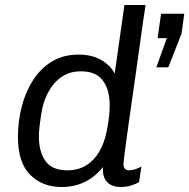

<svg xmlns="http://www.w3.org/2000/svg" viewBox="-20 -740 759 770"><path d="M607 -470 649 -587H612L626 -685H719L708 -605L655 -470ZM226 10Q151 10 101.5 -38.5Q52 -87 52 -191Q52 -253 67 -312Q82 -371 112.5 -418.5Q143 -466 188.5 -493.5Q234 -521 295 -521Q349 -521 386 -499.5Q423 -478 440 -445L479 -720H564Q561 -703 555 -661.5Q549 -620 541 -562.5Q533 -505 524 -441Q515 -377 506 -315Q497 -253 490 -201.5Q483 -150 479 -118Q475 -86 475 -83Q475 -69 481.5 -63Q488 -57 498 -57Q509 -57 523 -61.5Q537 -66 547 -72L538 -10Q525 -2 506 4Q487 10 465 10Q440 10 423 0.5Q406 -9 398.5 -27Q391 -45 393 -70Q362 -31 320.5 -10.5Q279 10 226 10ZM250 -57Q294 -57 326 -77Q358 -97 378.5 -132.5Q399 -168 408 -214Q415 -251 417.5 -274.5Q420 -298 420 -317Q420 -380 392.5 -417Q365 -454 305 -454Q257 -454 224 -429.5Q191 -405 171 -365.5Q151 -326 145 -279Q140 -247 138 -228Q136 -209 136 -193Q136 -131 162.5 -94Q189 -57 250 -57Z"/></svg>

Font: Chivo Medium Light
Style: Italic
Weight: 300
Italic angle: -8.05°
Version: Version 2.002